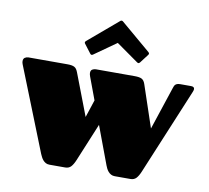

<svg xmlns="http://www.w3.org/2000/svg" viewBox="-82 -849 1026 941"><g transform="rotate(10 430.5 -378.5)"><path d="M682.1 -261.2 752 -472.2Q753.9 -478 755.9 -483.2Q757.8 -488.3 761.2 -491.9Q764.6 -495.6 770.5 -497.8Q776.4 -500 786.1 -500H838.9Q848.6 -500 852.5 -496.6Q856.4 -493.2 856.4 -487.8Q856.4 -482.4 853 -474.1L674.8 -45.9Q665.5 -23.4 654.8 -11.7Q644 0 626 0H547.9Q537.1 0 529.1 -4.4Q521 -8.8 515.1 -15.6Q509.3 -22.5 505.4 -30.3Q501.5 -38.1 499 -44.9L428.2 -234.4L350.1 -45.9Q340.8 -23.4 330.1 -11.7Q319.3 0 300.8 0H223.1Q211.9 0 204.1 -4.4Q196.3 -8.8 190.4 -15.6Q184.6 -22.5 180.7 -30.3Q176.8 -38.1 173.8 -44.9L8.8 -460Q4.9 -469.2 4.9 -477.1Q4.9 -489.7 13.2 -494.9Q21.5 -500 30.8 -500H224.1Q236.3 -500 244.9 -498.5Q253.4 -497.1 259.5 -493.7Q265.6 -490.2 269.5 -484.6Q273.4 -479 276.9 -470.2L356.9 -261.2L385.7 -348.6L344.2 -460Q340.3 -470.7 340.3 -477.5Q340.3 -490.2 348.4 -495.1Q356.4 -500 366.2 -500H559.1Q583.5 -500 594.7 -493.9Q606 -487.8 611.8 -470.2ZM449.2 -646 339.8 -568.8Q337.9 -567.9 336.4 -566.9Q335 -565.9 333.5 -565.9Q328.6 -565.9 325.2 -570.8L292.5 -613.8Q289.6 -617.2 289.6 -620.6Q289.6 -624 293.9 -627.9L442.4 -753.9Q443.8 -754.9 445.3 -755.9Q446.8 -756.8 449.2 -756.8Q451.7 -756.8 453.1 -755.9Q454.6 -754.9 456.1 -753.9L604.5 -627.9Q608.9 -624 608.9 -620.6Q608.9 -617.2 606 -613.8L573.2 -570.8Q569.3 -565.9 564.9 -565.9Q563.5 -565.9 562 -566.9Q560.5 -567.9 558.6 -568.8Z"/></g></svg>

Font: Fascinate
Style: Regular
Weight: 900
Designer: Astigmatic (AOETI)
Foundry: Astigmatic (AOETI)
Version: Version 1.000